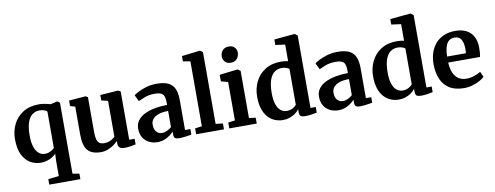

<svg xmlns="http://www.w3.org/2000/svg" viewBox="-79 -1252 4968 1927"><g transform="rotate(-10 2405.5 -288.5)"><path d="M291.3 242V185.9L400.4 173.7V23L403.4 -53.1Q386.1 -35.6 362.4 -21Q338.6 -6.4 309.9 2.3Q281.3 11 249.1 11Q190.9 11 141.2 -17.8Q91.5 -46.7 61.4 -108Q31.3 -169.3 31.3 -266.6Q31.3 -348.5 65.3 -417.4Q99.2 -486.3 165.4 -528.2Q231.6 -570 328.4 -570Q360.2 -570 393 -563.3Q425.8 -556.7 446.2 -550.8L511.5 -565.9H517.3L539.8 -548.8V174.1L608.3 185.9V242ZM303.4 -69.8Q325.3 -69.8 344.2 -76.7Q363.1 -83.7 377.5 -93.6Q392 -103.6 400.4 -112.9V-484Q394.4 -493.1 371.7 -500.9Q349.1 -508.7 321.9 -508.7Q283.6 -508.7 252.1 -486.8Q220.6 -465 202.1 -415.3Q183.5 -365.6 182.9 -282.1Q182.2 -208.5 198.1 -161.5Q214 -114.5 241.5 -92.1Q268.9 -69.8 303.4 -69.8Z M1097.9 9.7Q1064.7 9.7 1049.7 -4.2Q1034.7 -18.1 1034.7 -46.2V-72.7Q1018.4 -52.9 990.9 -33.6Q963.5 -14.4 930.2 -1.7Q896.9 11 862 11Q765.6 11 724.8 -38.3Q684 -87.6 684 -201.6V-483.8L633.8 -497.9V-554.7L804 -567.7H805L826 -554.3V-201.8Q826 -154.1 833.5 -125.7Q841 -97.4 859.3 -84.7Q877.5 -72 909.7 -72Q935.7 -72 956.6 -79.6Q977.4 -87.2 993.1 -97.5Q1008.7 -107.8 1018.3 -116.9V-483.8L951.9 -499.4V-554.7L1133.4 -567.7H1135.8L1159.6 -554.3V-62.4H1214.9L1214.7 -5.3Q1196.7 -1.5 1166.6 4.1Q1136.5 9.7 1097.9 9.7Z M1435.7 11Q1390.5 11 1352.1 -8.1Q1313.7 -27.1 1290.5 -64.5Q1267.2 -101.8 1267.2 -156.3Q1267.2 -203.6 1292.7 -238.2Q1318.1 -272.8 1363.1 -295.2Q1408 -317.5 1467.3 -328.8Q1526.6 -340.1 1594.5 -340.7V-366.2Q1594.5 -404.7 1586.4 -427.9Q1578.3 -451.2 1555.8 -461.9Q1533.3 -472.6 1490.3 -472.6Q1432.5 -472.6 1389.4 -456Q1346.3 -439.4 1322.3 -427.7L1290.7 -492.6Q1302.6 -502.6 1336.8 -520.7Q1370.9 -538.7 1420.3 -553.5Q1469.7 -568.2 1526.8 -568.2Q1603.3 -568.2 1647.2 -546.3Q1691.1 -524.3 1709.8 -479.6Q1728.5 -434.9 1728.5 -366V-61.4H1782.8V-5.3Q1771.4 -2.7 1749.9 0.8Q1728.4 4.3 1704.1 7Q1679.8 9.7 1660 9.7Q1626.1 9.7 1614.3 -0.3Q1602.6 -10.3 1602.6 -41.1V-67.4Q1590.1 -52.8 1566.5 -34.2Q1542.9 -15.7 1509.9 -2.4Q1477 11 1435.7 11ZM1500.6 -71.9Q1522.1 -71.9 1548.7 -84.5Q1575.2 -97.1 1594.5 -114.9V-279Q1532.1 -278.9 1492.8 -264Q1453.6 -249.1 1435.4 -224.7Q1417.2 -200.2 1417.2 -170.7Q1417.2 -138 1427.8 -116.1Q1438.3 -94.2 1457.2 -83Q1476 -71.9 1500.6 -71.9Z M1901.1 -69V-731L1826.8 -743.3V-797.6L2012.6 -819.4H2014.7L2041.4 -800.5V-68.4L2114.3 -59.9V0H1830.8V-59.9Z M2168.5 0V-59.9L2238.1 -69V-460.7L2167.5 -479.6V-546.6L2351.1 -568.5H2353.1L2380.8 -548.8V-68.4L2448.3 -59.9V0ZM2297.2 -646.4Q2259.1 -646.4 2239.2 -670.1Q2219.3 -693.7 2219.3 -723Q2219.3 -758.5 2241 -784.5Q2262.7 -810.5 2305.7 -810.5H2306.7Q2344.8 -810.5 2364.7 -787.8Q2384.6 -765.1 2384.6 -735.8Q2384.6 -700.3 2362.9 -673.3Q2341.2 -646.4 2298.2 -646.4Z M2716.4 11Q2672 11 2632.7 -5.1Q2593.4 -21.3 2563.2 -54.7Q2533 -88.2 2515.9 -140.3Q2498.8 -192.4 2498.8 -264.4Q2498.8 -346.6 2532.6 -416Q2566.4 -485.4 2632.6 -527.7Q2698.8 -570 2795.2 -570Q2814.8 -570 2833.2 -567.7Q2851.5 -565.3 2867.1 -561.7V-731L2768.9 -744.3V-800.5L2975.5 -819.4H2979L3006.8 -798.4V-61.2H3060.5V-3.8Q3038.8 0.7 3005.6 6Q2972.4 11.2 2941.3 11.2Q2911.8 11.2 2896.9 1.8Q2882.1 -7.6 2882.1 -41V-69Q2865.7 -46.6 2839.9 -28.4Q2814.2 -10.3 2782.4 0.4Q2750.6 11 2716.4 11ZM2768.8 -72.2Q2792.2 -72.2 2811.5 -79.2Q2830.7 -86.2 2844.9 -96.9Q2859 -107.5 2867.1 -118V-481.6Q2860.2 -491.4 2838.1 -498.7Q2816.1 -506 2790 -506Q2751.2 -506 2719.6 -484.4Q2687.9 -462.7 2669.1 -413.2Q2650.3 -363.7 2649.3 -280.6Q2648.6 -206.5 2664.5 -160.5Q2680.4 -114.4 2707.7 -93.3Q2735 -72.2 2768.8 -72.2Z M3278.7 11Q3233.5 11 3195.1 -8.1Q3156.7 -27.1 3133.5 -64.5Q3110.2 -101.8 3110.2 -156.3Q3110.2 -203.6 3135.7 -238.2Q3161.1 -272.8 3206.1 -295.2Q3251 -317.5 3310.3 -328.8Q3369.6 -340.1 3437.5 -340.7V-366.2Q3437.5 -404.7 3429.4 -427.9Q3421.3 -451.2 3398.8 -461.9Q3376.3 -472.6 3333.3 -472.6Q3275.5 -472.6 3232.4 -456Q3189.3 -439.4 3165.3 -427.7L3133.7 -492.6Q3145.6 -502.6 3179.8 -520.7Q3213.9 -538.7 3263.3 -553.5Q3312.7 -568.2 3369.8 -568.2Q3446.3 -568.2 3490.2 -546.3Q3534.1 -524.3 3552.8 -479.6Q3571.5 -434.9 3571.5 -366V-61.4H3625.8V-5.3Q3614.4 -2.7 3592.9 0.8Q3571.4 4.3 3547.1 7Q3522.8 9.7 3503 9.7Q3469.1 9.7 3457.3 -0.3Q3445.6 -10.3 3445.6 -41.1V-67.4Q3433.1 -52.8 3409.5 -34.2Q3385.9 -15.7 3352.9 -2.4Q3320 11 3278.7 11ZM3343.6 -71.9Q3365.1 -71.9 3391.7 -84.5Q3418.2 -97.1 3437.5 -114.9V-279Q3375.1 -278.9 3335.8 -264Q3296.6 -249.1 3278.4 -224.7Q3260.2 -200.2 3260.2 -170.7Q3260.2 -138 3270.8 -116.1Q3281.3 -94.2 3300.2 -83Q3319 -71.9 3343.6 -71.9Z M3897.9 11Q3853.5 11 3814.2 -5.1Q3774.9 -21.3 3744.7 -54.7Q3714.5 -88.2 3697.4 -140.3Q3680.3 -192.4 3680.3 -264.4Q3680.3 -346.6 3714.1 -416Q3747.9 -485.4 3814.1 -527.7Q3880.3 -570 3976.7 -570Q3996.3 -570 4014.7 -567.7Q4033 -565.3 4048.6 -561.7V-731L3950.4 -744.3V-800.5L4157 -819.4H4160.5L4188.3 -798.4V-61.2H4242V-3.8Q4220.3 0.7 4187.1 6Q4153.9 11.2 4122.8 11.2Q4093.3 11.2 4078.4 1.8Q4063.6 -7.6 4063.6 -41V-69Q4047.2 -46.6 4021.4 -28.4Q3995.7 -10.3 3963.9 0.4Q3932.1 11 3897.9 11ZM3950.3 -72.2Q3973.7 -72.2 3993 -79.2Q4012.2 -86.2 4026.4 -96.9Q4040.5 -107.5 4048.6 -118V-481.6Q4041.7 -491.4 4019.6 -498.7Q3997.6 -506 3971.5 -506Q3932.7 -506 3901.1 -484.4Q3869.4 -462.7 3850.6 -413.2Q3831.8 -363.7 3830.8 -280.6Q3830.1 -206.5 3846 -160.5Q3861.9 -114.4 3889.2 -93.3Q3916.5 -72.2 3950.3 -72.2Z M4560.7 11Q4469.6 11 4411.8 -26Q4354 -63 4326.8 -128.4Q4299.5 -193.8 4299.5 -278.5Q4299.5 -346.7 4318.9 -400.7Q4338.4 -454.7 4374 -492.4Q4409.6 -530.2 4459.1 -550.1Q4508.6 -570 4568.7 -570Q4670.1 -570 4723.6 -517.1Q4777 -464.2 4779.4 -368.3Q4779.4 -335.8 4777.5 -311.7Q4775.6 -287.6 4771.6 -269.3H4446.8Q4448.7 -224.7 4459.4 -189.3Q4470.2 -153.8 4489.5 -128.9Q4508.7 -104 4536.5 -91Q4564.2 -77.9 4600.6 -77.9Q4641.4 -77.9 4682.7 -92.2Q4723.9 -106.4 4746.6 -122L4771.4 -67.7Q4755.3 -50.4 4722.8 -32.2Q4690.3 -14 4648 -1.5Q4605.8 11 4560.7 11ZM4446.4 -330.6H4638.4Q4639.2 -340.5 4639.9 -351.6Q4640.7 -362.7 4640.7 -372.8Q4640.7 -432.5 4621 -468.9Q4601.4 -505.4 4552.4 -505.4Q4530.5 -505.4 4511.9 -497.4Q4493.3 -489.5 4479 -470.2Q4464.8 -451 4456.4 -417Q4448 -383 4446.4 -330.6Z"/></g></svg>

Font: Merriweather Light
Style: Regular
Weight: 300
Designer: Eben Sorkin
Foundry: Eben Sorkin
Version: Version 2.100